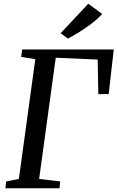

<svg xmlns="http://www.w3.org/2000/svg" viewBox="-20 -1008 629 1028"><path d="M9 0 13 -36.5 81 -50 169 -691 93.5 -703.5 98.5 -743H589L562 -504.5L506.5 -504L503 -689L278.5 -699L189.5 -50L302.5 -36.5L298.5 0ZM304.5 -830 452.5 -988 527 -933.5Q504 -907.5 471.2 -882.5Q438.5 -857.5 404.5 -836.5Q370.5 -815.5 344 -801.5Z"/></svg>

Font: Merriweather Text Regular
Style: Italic
Weight: 400
Italic angle: -7.8°
Designer: Eben Sorkin
Foundry: Eben Sorkin
Version: Version 2.100; ttfautohint (v1.7.19-72a1) -l 8 -r 50 -G 200 